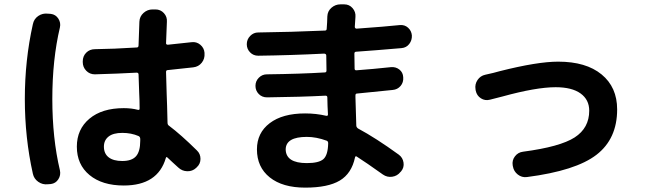

<svg xmlns="http://www.w3.org/2000/svg" viewBox="-20 -817 3040 887"><path d="M544.9 -203.1Q502.9 -203.1 481.4 -186Q460 -168.9 460 -139.6Q460 -107.4 481.9 -90.3Q503.9 -73.2 544.9 -73.2Q588.9 -73.2 608.4 -95.2Q627.9 -117.2 627.9 -167V-174.8Q627.9 -184.6 620.1 -188.5Q585.9 -203.1 544.9 -203.1ZM551.8 40Q452.1 40 393.6 -8.3Q335 -56.6 335 -139.6Q335 -219.7 393.1 -268.6Q451.2 -317.4 551.8 -317.4Q587.9 -317.4 617.2 -309.6Q625 -307.6 625 -315.4Q625 -327.1 624.5 -351.6Q624 -376 623 -387.7Q622.1 -417 620.1 -472.7Q620.1 -480.5 612.3 -481.4Q526.4 -476.6 418 -473.6Q394.5 -473.6 378.4 -490.2Q362.3 -506.8 362.3 -530.3V-533.2Q362.3 -557.6 378.4 -573.7Q394.5 -589.8 418.9 -589.8Q503.9 -590.8 612.3 -597.7Q620.1 -597.7 620.1 -608.4Q622.1 -680.7 624 -716.8Q625 -741.2 643.1 -757.3Q661.1 -773.4 684.6 -773.4H698.2Q721.7 -773.4 737.3 -756.3Q752.9 -739.3 751 -715.8Q749 -682.6 747.1 -617.2Q747.1 -610.4 755.9 -610.4Q857.4 -621.1 865.2 -622.1Q887.7 -625 905.3 -610.4Q922.9 -595.7 924.8 -573.2V-570.3Q926.8 -545.9 912.1 -527.3Q897.5 -508.8 873 -505.9Q830.1 -501 754.9 -493.2Q747.1 -493.2 747.1 -484.4Q749 -418 750 -382.8Q752 -338.9 753.9 -251Q753.9 -240.2 760.7 -236.3Q816.4 -194.3 889.6 -122.1Q906.2 -106.4 906.2 -83Q906.2 -59.6 888.7 -43.9L885.7 -41Q869.1 -25.4 845.2 -25.9Q821.3 -26.4 803.7 -43Q793.9 -51.8 776.9 -67.4Q759.8 -83 753.9 -88.9Q748 -94.7 746.1 -86.9Q709 40 551.8 40ZM201.2 34.2Q176.8 37.1 156.7 22.9Q136.7 8.8 131.8 -14.6Q94.7 -180.7 94.7 -359.9Q94.7 -539.1 131.8 -705.1Q136.7 -729.5 156.7 -743.2Q176.8 -756.8 201.2 -753.9L214.8 -752.9Q237.3 -750 249.5 -731Q261.7 -711.9 256.8 -690.4Q221.7 -542 221.7 -359.9Q221.7 -177.7 256.8 -30.3Q261.7 -7.8 249.5 11.2Q237.3 30.3 214.8 33.2Z M1397.5 -63.5Q1453.1 -63.5 1474.1 -82Q1495.1 -100.6 1496.1 -155.3Q1496.1 -164.1 1489.3 -167Q1441.4 -184.6 1397.5 -184.6Q1300.8 -184.6 1299.8 -127Q1300.8 -63.5 1397.5 -63.5ZM1172.9 -559.6Q1150.4 -559.6 1135.3 -575.2Q1120.1 -590.8 1120.1 -612.8Q1120.1 -634.8 1135.7 -650.9Q1151.4 -667 1172.9 -667Q1324.2 -668.9 1481.4 -675.8Q1489.3 -675.8 1489.3 -684.6Q1490.2 -693.4 1491.2 -712.9Q1492.2 -732.4 1492.2 -741.2Q1493.2 -765.6 1511.2 -781.2Q1529.3 -796.9 1552.7 -796.9H1570.3Q1593.8 -796.9 1608.9 -779.3Q1624 -761.7 1622.1 -739.3Q1621.1 -723.6 1619.1 -693.4Q1619.1 -685.5 1627 -684.6Q1762.7 -694.3 1827.1 -701.2Q1849.6 -703.1 1865.2 -689Q1880.9 -674.8 1882.8 -653.3Q1883.8 -630.9 1870.6 -613.8Q1857.4 -596.7 1835 -594.7Q1710.9 -584 1626 -578.1Q1617.2 -578.1 1617.2 -569.3Q1617.2 -558.6 1617.7 -535.2Q1618.2 -511.7 1618.2 -500Q1618.2 -492.2 1626 -492.2Q1704.1 -498 1786.1 -506.8Q1808.6 -508.8 1825.2 -495.6Q1841.8 -482.4 1842.8 -460Q1844.7 -436.5 1830.6 -419.9Q1816.4 -403.3 1793.9 -401.4Q1679.7 -389.6 1628.9 -384.8Q1622.1 -384.8 1622.1 -376V-367.2Q1624 -325.2 1626 -237.3Q1626 -229.5 1633.8 -223.6Q1715.8 -179.7 1822.3 -102.5Q1840.8 -88.9 1844.2 -65.9Q1847.7 -43 1833 -25.4L1830.1 -22.5Q1815.4 -3.9 1792 -0.5Q1768.6 2.9 1749 -10.7Q1670.9 -66.4 1627.9 -93.8Q1622.1 -97.7 1620.1 -89.8Q1604.5 -15.6 1549.8 17.1Q1495.1 49.8 1390.1 49.8Q1285.2 49.8 1226.1 2.4Q1167 -44.9 1167 -127Q1167 -203.1 1226.1 -248Q1285.2 -293 1389.6 -293Q1440.4 -293 1486.3 -282.2Q1495.1 -280.3 1495.1 -288.1Q1494.1 -300.8 1493.2 -327.1Q1492.2 -353.5 1492.2 -367.2Q1492.2 -375 1483.4 -375Q1371.1 -369.1 1213.9 -367.2Q1190.4 -367.2 1175.3 -382.8Q1160.2 -398.4 1160.2 -420.4Q1160.2 -442.4 1175.8 -458Q1191.4 -473.6 1212.9 -473.6Q1370.1 -475.6 1480.5 -482.4Q1488.3 -482.4 1488.3 -491.2Q1487.3 -514.6 1487.3 -560.5Q1487.3 -568.4 1477.5 -569.3Q1323.2 -561.5 1172.9 -559.6Z M2177.7 -398.4 2176.8 -404.3Q2172.9 -427.7 2186 -447.3Q2199.2 -466.8 2221.7 -471.7Q2262.7 -480.5 2289.1 -488.3Q2462.9 -532.2 2558.6 -532.2Q2687.5 -532.2 2759.3 -473.1Q2831.1 -414.1 2831.1 -311.5Q2831.1 -175.8 2735.8 -102.1Q2640.6 -28.3 2414.1 1Q2390.6 3.9 2372.1 -10.7Q2353.5 -25.4 2349.6 -47.9L2348.6 -52.7Q2344.7 -76.2 2358.9 -94.7Q2373 -113.3 2396.5 -116.2Q2567.4 -138.7 2634.8 -182.1Q2702.1 -225.6 2702.1 -305.7Q2702.1 -356.4 2662.1 -385.3Q2622.1 -414.1 2546.9 -414.1Q2457 -414.1 2300.8 -371.1Q2262.7 -361.3 2243.2 -356.4Q2220.7 -350.6 2201.7 -362.8Q2182.6 -375 2177.7 -398.4Z"/></svg>

Font: Rounded Mgen+ 2m bold
Style: Bold
Weight: 700
Designer: [Source Han Sans]
Ryoko NISHIZUKA  (kana & ideographs); Paul D. Hunt (Latin, Greek & Cyrillic); Wenlong ZHANG  (bopomofo
Version: Version 1.059.20150602